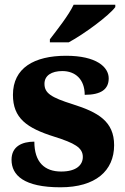

<svg xmlns="http://www.w3.org/2000/svg" viewBox="-20 -786 532 816"><path d="M192 -619V-606H272C339 -642 445 -721 470 -756V-766H293C272 -721 221 -657 192 -619ZM237 10C386 10 465 -60 465 -169C465 -270 397 -309 289 -343C197 -372 169 -390 169 -430C169 -465 199 -484 245 -484C300 -484 340 -449 340 -383C410 -383 442 -407 442 -453C442 -501 390 -549 261 -549C125 -549 35 -497 35 -383C35 -284 93 -242 211 -205C296 -178 332 -159 332 -119C332 -86 306 -57 240 -57C170 -57 126 -96 126 -184C74 -184 29 -164 29 -107C29 -41 82 10 237 10Z"/></svg>

Font: Noto Serif Myanmar ExtraBold
Style: Regular
Weight: 800
Designer: Ben Mitchell and the Monotype Design Team
Foundry: Monotype Imaging Inc.
Version: Version 2.106